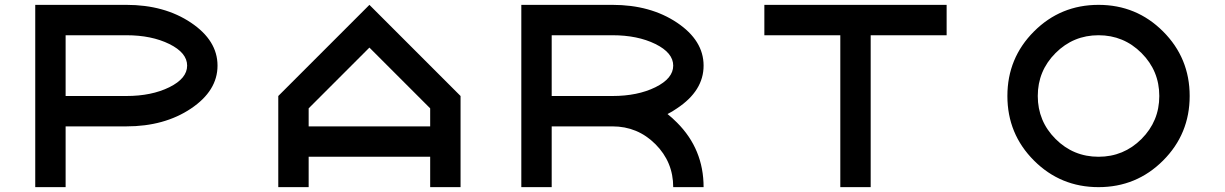

<svg xmlns="http://www.w3.org/2000/svg" viewBox="-20 -770 5040 790"><path d="M125 -750H500Q656.2 -750 765.6 -676.8Q875 -603.5 875 -500Q875 -396.5 765.6 -323.2Q656.2 -250 500 -250H250V0H125ZM250 -625V-375H500Q603.5 -375 676.8 -411.1Q750 -447.3 750 -500Q750 -552.7 676.8 -588.9Q603.5 -625 500 -625Z M1875 0H1750V-125H1250V0H1125V-375L1500 -750L1875 -375ZM1750 -250V-324.2L1500 -574.2L1250 -324.2V-250Z M2125 -750H2500Q2656.2 -750 2765.6 -676.8Q2875 -603.5 2875 -500Q2875 -396.5 2765.6 -324.2Q2746.1 -310.5 2726.6 -300.8Q2746.1 -285.2 2765.6 -265.6Q2875 -156.2 2875 0H2750Q2750 -103.5 2676.8 -176.8Q2603.5 -250 2500 -250H2250V0H2125ZM2250 -625V-375H2500Q2603.5 -375 2676.8 -411.1Q2750 -447.3 2750 -500Q2750 -552.7 2676.8 -588.9Q2603.5 -625 2500 -625Z M3562.5 -625V0H3437.5V-625H3125V-750H3875V-625Z M4500 -125Q4603.5 -125 4676.8 -198.2Q4750 -271.5 4750 -375Q4750 -478.5 4676.8 -551.8Q4603.5 -625 4500 -625Q4396.5 -625 4323.2 -551.8Q4250 -478.5 4250 -375Q4250 -271.5 4323.2 -198.2Q4396.5 -125 4500 -125ZM4500 0Q4343.8 0 4234.4 -109.4Q4125 -218.8 4125 -375Q4125 -531.2 4234.4 -640.6Q4343.8 -750 4500 -750Q4656.2 -750 4765.6 -640.6Q4875 -531.2 4875 -375Q4875 -218.8 4765.6 -109.4Q4656.2 0 4500 0Z"/></svg>

Font: Xanmono
Style: Regular
Weight: 400
Designer: GGBotNet
Foundry: GGBotNet
Version: 1.00